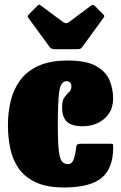

<svg xmlns="http://www.w3.org/2000/svg" viewBox="-20 -807 534 847"><path d="M15 -255Q15 -311.5 27.5 -362.8Q40 -414 69.8 -454Q99.5 -494 150.8 -517Q202 -540 279 -540Q360 -540 403.2 -516Q446.5 -492 462.8 -453.8Q479 -415.5 479 -372Q479 -333 460.2 -305.8Q441.5 -278.5 411 -264.2Q380.5 -250 346 -250Q296 -250 275 -270.2Q254 -290.5 254 -333Q254 -363.5 264.2 -377.5Q274.5 -391.5 284.8 -400.8Q295 -410 295 -426Q295 -436 289.5 -442.5Q284 -449 274 -449Q248 -449 241.5 -404.2Q235 -359.5 235 -255Q235 -180.5 239.2 -143.8Q243.5 -107 253.2 -95Q263 -83 280 -83Q298 -83 305.8 -106.2Q313.5 -129.5 316.5 -160.5Q317.5 -168.5 323.5 -170.8Q329.5 -173 341 -173H464Q477 -173 478.2 -170.5Q479.5 -168 479.5 -157.5Q479 -63.5 427.8 -21.8Q376.5 20 263 20Q186 20 137.2 -3Q88.5 -26 61.8 -65Q35 -104 25 -153.2Q15 -202.5 15 -255ZM200 -598.5 104 -729.5Q98.5 -735 108 -744.5L145 -781.5Q150.5 -787 152.5 -786.8Q154.5 -786.5 161 -782L258.5 -709.5Q271.5 -700 283.5 -709L382 -782.5Q390.5 -789 400 -779.5L434.5 -744.5Q440 -739 440.2 -736.5Q440.5 -734 436 -727.5L342 -598.5Q338 -592.5 332.2 -591.2Q326.5 -590 315.5 -590H223Q206 -590 200 -598.5Z"/></svg>

Font: Besley* Condensed Fatface
Style: Regular
Weight: 900
Width: 3
Designer: Owen Earl
Foundry: indestructible type*
Version: Version 3.000; ttfautohint (v1.8.3)